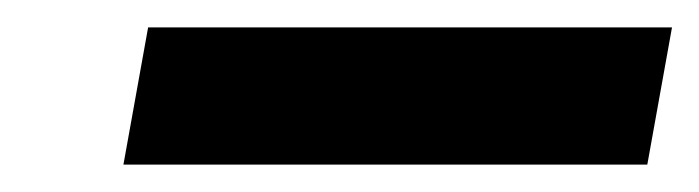

<svg xmlns="http://www.w3.org/2000/svg" viewBox="-20 -752 510 140"><path d="M70 -632 88 -732H470L452 -632Z"/></svg>

Font: Poppins SemiBold
Style: Italic
Weight: 600
Italic angle: -10°
Designer: Ninad Kale (Devanagari), Jonny Pinhorn (Latin)
Foundry: Indian Type Foundry
Version: Version 3.200;PS 1.000;hotconv 16.6.54;makeotf.lib2.5.65590